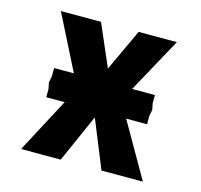

<svg xmlns="http://www.w3.org/2000/svg" viewBox="-86 -644 771 737"><g transform="rotate(15 300.0 -275.5)"><path d="M173 -217H100V-249L95 -275L100 -300.5V-333H178.5L68.5 -551H228L300 -384.5L377.5 -551H529.5L410 -333H500.5V-300.5L505.5 -275L500.5 -249V-217H417.5L542 0H377.5L300 -190.5L215.5 0H58Z"/></g></svg>

Font: JuliaMono ExtraBold
Style: Regular
Weight: 800
Monospace: yes
Designer: cormullion
Foundry: corm
Version: Version 0.055; ttfautohint (v1.8.4)